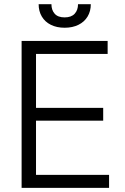

<svg xmlns="http://www.w3.org/2000/svg" viewBox="-20 -904 602 924"><path d="M84 -707H498V-644.5H153.3V-384.8H476.6V-323.2H153.3V-62.5H504.9V0H84ZM291 -770.5Q252.9 -770.5 224.6 -784.7Q196.3 -798.8 181.2 -824.5Q166 -850.1 166 -883.8H227.5Q227.5 -855.5 243.2 -837.9Q258.8 -820.3 291 -820.3Q323.2 -820.3 339.4 -837.9Q355.5 -855.5 355.5 -883.8H417Q417 -850.1 401.6 -824.5Q386.2 -798.8 357.7 -784.7Q329.1 -770.5 291 -770.5Z"/></svg>

Font: Pretendard GOV Light
Style: Regular
Weight: 300
Designer: Base glyphs from Inter by Rasmus Andersson; Hangeul glyphs from Noto Sans CJK(Source Han Sans) by Jang Soo-young and Kan
Foundry: Kil Hyung-jin
Version: Version 1.309